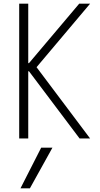

<svg xmlns="http://www.w3.org/2000/svg" viewBox="-20 -750 540 1040"><path d="M142 270H91L203 50H264ZM84 0V-730H133V-408H137L409 -730H468L178 -386L468 0H411L137 -364H133V0Z"/></svg>

Font: M PLUS Code Latin Light
Style: Regular
Weight: 300
Designer: Coji Morishita
Foundry: UNDERFOREST DESIGN
Version: Version 1.002; ttfautohint (v1.8.3)